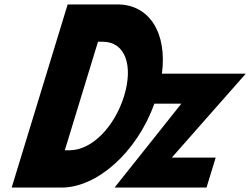

<svg xmlns="http://www.w3.org/2000/svg" viewBox="-20 -845 1127 865"><path d="M284.8 -825 32.6 0H257.8C415.2 0 595 -155.5 675.6 -378H796.9L496.2 0H910.4L951.7 -135H754L1087.2 -513H709.5C734.1 -699.4 650.8 -825 510 -825ZM272 -168 421.5 -657H442.6C544.7 -657 581.2 -550 539 -412C496.1 -274 394.5 -168 293.1 -168Z"/></svg>

Font: Hussar
Style: BdSuprConOblThree
Weight: 700
Foundry: Cannot Into Space Fonts
Version: Version 2.00